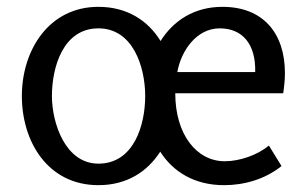

<svg xmlns="http://www.w3.org/2000/svg" viewBox="-20 -529 895 562"><path d="M44 -248C44 -113 121 13 268 13C351 13 411 -26 449 -85C486 -27 548 13 636 13C696 13 757 -5 804 -43L767 -103C734 -75 681 -57 638 -57C555 -57 493 -136 493 -256H809C812 -277 814 -296 814 -315C814 -431 751 -509 631 -509C548 -509 487 -468 450 -409C413 -469 352 -509 268 -509C123 -509 44 -382 44 -248ZM132 -248C132 -333 165 -446 268 -446C370 -446 405 -332 405 -248C405 -163 372 -50 268 -50C171 -50 132 -169 132 -248ZM499 -318C510 -380 555 -446 623 -446C689 -446 729 -401 727 -318Z"/></svg>

Font: Rosario
Style: Regular
Weight: 400
Designer: Hector Gatti
Foundry: Omnibus Type
Version: Version 1.100